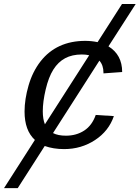

<svg xmlns="http://www.w3.org/2000/svg" viewBox="-55 -745 707 972"><path d="M376.5 -538.1Q408.2 -538.1 439 -531.7L562.5 -724.6H631.8L494.1 -510.3Q563.5 -467.8 563.5 -380.4L468.8 -373.5V-377Q468.8 -414.6 448.2 -438L213.4 -71.3Q238.8 -58.1 278.8 -58.1Q331.5 -58.1 371.3 -84Q411.1 -109.9 429.7 -163.1L521.5 -157.2Q495.6 -81.5 426 -35.9Q356.4 9.8 269.5 9.8Q215.3 9.8 171.4 -5.9L34.7 207.5H-34.7L121.6 -36.6Q69.3 -84.5 69.3 -180.2Q69.3 -242.2 89.6 -312.3Q109.9 -382.3 150.1 -434.1Q190.4 -485.8 247.3 -512Q304.2 -538.1 376.5 -538.1ZM161.6 -181.6Q161.6 -142.1 172.4 -115.7L396.5 -465.3Q379.9 -469.2 359.4 -469.2Q310.1 -469.2 274.7 -450.2Q239.3 -431.2 215.1 -392.8Q190.9 -354.5 176.3 -292.2Q161.6 -230 161.6 -181.6Z"/></svg>

Font: Liberation Mono
Style: Italic
Weight: 400
Italic angle: -12°
Monospace: yes
Designer: Steve Matteson
Foundry: Ascender Corporation
Version: Version 2.1.5